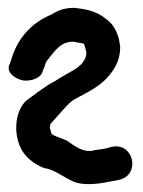

<svg xmlns="http://www.w3.org/2000/svg" viewBox="-20 -739 363 489"><path d="M186 -574H185C175 -562 146 -550 121 -533C92 -518 67 -497 46 -482C15 -451 15 -392 36 -356C48 -335 73 -317 96 -310H98C121 -305 140 -289 166 -277C196 -264 238 -272 268 -278L283 -281C339 -293 321 -377 265 -365H264L250 -361C240 -359 232 -358 223 -357H221L220 -356C193 -350 177 -363 154 -378V-379C142 -385 131 -388 122 -392L121 -393H120C119 -394 115 -395 112 -397C111 -400 108 -408 107 -415C107 -418 108 -422 109 -424C126 -442 145 -466 162 -481C184 -496 224 -510 252 -540C269 -559 286 -582 286 -618V-620C284 -643 275 -673 251 -690C225 -712 196 -716 170 -719H168C147 -719 130 -714 111 -702C57 -680 23 -637 9 -588L4 -574L3 -573C-3 -551 22 -537 40 -534C58 -532 83 -539 88 -556L93 -568C95 -575 96 -579 100 -585C122 -612 134 -632 166 -633L182 -630C188 -629 191 -629 194 -627C196 -622 199 -610 200 -606C200 -591 194 -584 186 -574Z"/></svg>

Font: Stray Cat
Style: BlkCn
Weight: 900
Version: Version 1.0